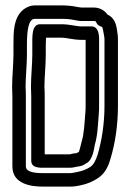

<svg xmlns="http://www.w3.org/2000/svg" viewBox="-20 -672 483 713"><path d="M109 -602H208C226 -602 241 -601 259 -597C266 -596 273 -594 282 -594H329C335 -594 335 -594 339 -586C342 -579 351 -574 357 -573C360 -572 361 -572 366 -542C367 -536 368 -532 368 -527V-280C368 -212 358 -151 343 -99C335 -74 327 -60 315 -52C303 -44 286 -37 270 -34C258 -32 249 -29 240 -29H140C92 -29 76 -39 76 -54V-311C76 -324 76 -337 75 -348C75 -387 80 -430 80 -470V-506C80 -556 85 -602 109 -602ZM26 -311V-54C26 13 98 21 140 21H240C257 21 270 18 280 16C304 11 325 2 343 -10C371 -28 383 -56 391 -85C408 -141 418 -208 418 -280V-527C418 -536 417 -544 416 -550C413 -567 413 -602 379 -618C368 -634 349 -644 329 -644H282C280 -644 276 -645 268 -646C249 -650 229 -652 208 -652H109C94 -652 80 -646 69 -638C29 -609 30 -549 30 -506V-470C30 -434 25 -389 25 -347C25 -337 26 -326 26 -311ZM320 -574H282C262 -574 239 -582 208 -582H129C97 -582 100 -535 100 -504V-470C100 -434 95 -390 95 -349C95 -338 96 -327 96 -311V-75C96 -52 118 -49 140 -49H240C252 -49 263 -53 265 -53C289 -55 297 -64 301 -66C325 -77 330 -124 332 -134C343 -170 344 -215 347 -251C348 -263 348 -270 348 -279V-527C348 -553 341 -574 320 -574ZM240 -99H146V-311C146 -326 146 -336 145 -350C145 -386 150 -430 150 -470V-504C150 -519 151 -524 151 -532H208C229 -532 252 -524 282 -524H298V-279C298 -270 298 -263 297 -255C294 -215 292 -175 284 -149C281 -138 277 -119 273 -108C265 -103 263 -103 263 -103C253 -103 241 -99 240 -99Z"/></svg>

Font: Electronic
Style: Outline
Weight: 700
Version: Version 1.011